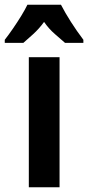

<svg xmlns="http://www.w3.org/2000/svg" viewBox="-61 -879 370 806"><path d="M189 -93H60V-639H189ZM195 -859Q212 -826 236.5 -787.5Q261 -749 289 -712V-699H212Q195 -714 169.5 -736Q144 -758 124 -787Q103 -758 77.5 -735Q52 -712 37 -699H-41V-712Q-26 -731 -7 -758.5Q12 -786 28.5 -813Q45 -840 54 -859Z"/></svg>

Font: Noto Sans Kannada UI ExtraCondensed
Style: Bold
Weight: 700
Width: 2
Designer: Jelle Bosma - Monotype Design Team
Foundry: Monotype Imaging Inc.
Version: Version 2.005; ttfautohint (v1.8.4.7-5d5b)